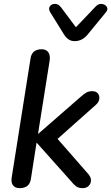

<svg xmlns="http://www.w3.org/2000/svg" viewBox="-20 -967 576 994"><path d="M82 7Q58 7 47 -8Q36 -23 41 -51L138 -664Q145 -712 196 -712Q219 -712 230 -696.5Q241 -681 237 -653L177 -275H179L398 -466Q415 -481 427.5 -488Q440 -495 457 -495Q477 -495 486.5 -483.5Q496 -472 494 -455Q492 -438 476 -424L278 -248L438 -65Q452 -48 451 -31.5Q450 -15 438.5 -4Q427 7 408 7Q387 7 374.5 -2Q362 -11 346 -31L171 -227H169L140 -41Q133 7 82 7ZM367 -754Q347 -754 333 -764.5Q319 -775 308 -794L241 -902Q229 -921 238 -934Q247 -947 264.5 -947Q282 -947 296 -929L373 -826L477 -935Q491 -949 508 -946.5Q525 -944 533 -931.5Q541 -919 528 -903L436 -791Q407 -754 367 -754Z"/></svg>

Font: Nunito SemiBold
Style: Italic
Weight: 600
Italic angle: -9°
Designer: Vernon Adams
Foundry: Vernon Adams
Version: Version 3.601; ttfautohint (v1.8.2.53-6de2)